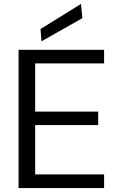

<svg xmlns="http://www.w3.org/2000/svg" viewBox="-20 -952 605 972"><path d="M74 0V-700H507V-631H158V-387H477V-319H158V-69H507V0ZM190 -743 185 -805 390 -932 397 -860Z"/></svg>

Font: DM Sans 18pt
Style: Regular
Weight: 400
Designer: Colophon Foundry, Jonny Pinhorn
Foundry: Colophon Foundry
Version: Version 4.004;gftools[0.9.30]